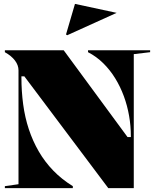

<svg xmlns="http://www.w3.org/2000/svg" viewBox="-20 -966 796 986"><path d="M5 0V-10L75 -20V-605Q75 -631 57 -655Q39 -679 5 -698V-708H307L635 -262H652V-267Q652 -319 643 -371Q634 -423 616 -472Q598 -521 571.5 -564Q545 -607 510 -641.5Q475 -676 432 -698V-708H751V-698L667 -688V0H536L105 -574H90V-569Q90 -497 99 -430Q108 -363 128 -302.5Q148 -242 179 -188.5Q210 -135 253.5 -90Q297 -45 354 -10V0ZM325 -785 319 -789 365 -946 579 -900Z"/></svg>

Font: Kalnia
Style: Bold
Weight: 700
Designer: Frida Medrano
Foundry: Frida Medrano
Version: Version 1.105